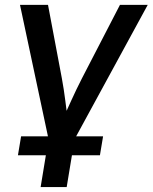

<svg xmlns="http://www.w3.org/2000/svg" viewBox="-20 -549 615 773"><path d="M176.8 17.6 60.5 -529.3H173.3L229 -233.9Q237.3 -189 242.9 -144Q248.5 -99.1 254.4 -54.2H226.1Q246.6 -99.1 266.8 -144Q287.1 -189 310.1 -233.9L462.9 -529.3H574.7L276.9 17.6ZM143.6 204.1 177.7 -3.4H282.7L248.5 204.1ZM52.2 76.2 64.9 0H395L382.3 76.2Z"/></svg>

Font: Inter 24pt Medium
Style: Italic
Weight: 500
Italic angle: -9.3988°
Designer: Rasmus Andersson
Foundry: rsms
Version: Version 4.001;git-66647c0bb